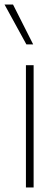

<svg xmlns="http://www.w3.org/2000/svg" viewBox="-36 -828 247 848"><path d="M78.5 0V-540H112.5V0ZM80.5 -632 -16 -808H21.5L110.5 -632Z"/></svg>

Font: Encode Sans Semi Condensed Thin
Style: Regular
Weight: 250
Width: 4
Designer: Multiple Designers
Foundry: Impallari Type
Version: Version 2.000